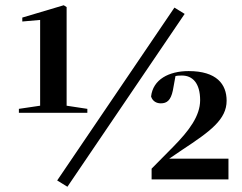

<svg xmlns="http://www.w3.org/2000/svg" viewBox="-20 -684 922 732"><path d="M52 -254H313V-269L234 -281V-657L223 -664L65 -617V-602L133 -608V-281L52 -269ZM237 28 684 -631 645 -655 198 4ZM558 0H851V-79H625L675 -113C783 -184 844 -229 844 -300C844 -363 806 -413 699 -413C624 -413 563 -381 556 -316C562 -297 578 -290 593 -290C616 -290 631 -301 639 -339L649 -394C658 -396 666 -396 674 -396C714 -396 743 -367 743 -302C743 -242 701 -186 641 -125L558 -41Z"/></svg>

Font: Source Serif 4 Display
Style: Bold
Weight: 700
Designer: Frank Grießhammer
Foundry: Adobe Systems Incorporated
Version: Version 4.004;hotconv 1.0.117;makeotfexe 2.5.65602